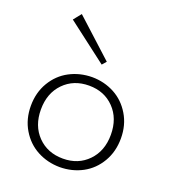

<svg xmlns="http://www.w3.org/2000/svg" viewBox="-142 -878 889 999"><g transform="rotate(20 302.5 -379.0)"><path d="M346.2 -584 139.2 -772.9 105 -730 326.2 -561ZM303.2 15.1Q234.9 14.6 178.2 -15.6Q121.6 -45.9 87.4 -103.3Q53.2 -160.6 53.2 -233.9Q53.2 -307.6 87.4 -365Q121.6 -422.4 178.2 -452.4Q234.9 -482.4 303.2 -482.9Q370.6 -482.4 426.8 -452.4Q482.9 -422.4 517.3 -365Q551.8 -307.6 551.8 -233.9Q551.8 -160.6 518.1 -103.3Q484.4 -45.9 428 -15.6Q371.6 14.6 303.2 15.1ZM303.2 -32.2Q387.7 -32.2 441.9 -88.1Q496.1 -144 496.1 -233.9Q496.1 -324.2 441.9 -380.1Q387.7 -436 303.2 -436Q217.8 -436 163.3 -380.1Q108.9 -324.2 108.9 -233.9Q108.9 -143.6 163.3 -87.9Q217.8 -32.2 303.2 -32.2Z"/></g></svg>

Font: BioRhyme Light
Style: Regular
Weight: 300
Designer: Aoife Mooney
Foundry: Aoife Mooney Type
Version: Version 1.500;PS 001.500;hotconv 1.0.88;makeotf.lib2.5.64775